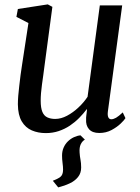

<svg xmlns="http://www.w3.org/2000/svg" viewBox="-20 -582 622 854"><path d="M338 20 357.5 39Q345.5 46 339 60Q332.5 74 334 96Q335 113 338 128.2Q341 143.5 341 163Q341 188 327.2 205.2Q313.5 222.5 290.2 233.5Q267 244.5 239 251.5L215 222Q235.5 214.5 248 205.2Q260.5 196 260.5 172.5Q260.5 159.5 258.2 142.8Q256 126 256 110Q256 90.5 263 74.5Q270 58.5 281.8 47Q293.5 35.5 308.2 28.5Q323 21.5 338 20ZM183.5 10Q149.5 10 121.5 -2Q93.5 -14 76.8 -42Q60 -70 59.5 -118Q59.5 -135 61.2 -156.2Q63 -177.5 65.8 -201.2Q68.5 -225 71.5 -248.5Q74.5 -272 78 -293L106.5 -479.5L53 -507L59.5 -542L192.5 -562.5L213 -551.5L178 -289.5Q175.5 -268.5 172.5 -247.5Q169.5 -226.5 166.8 -206.8Q164 -187 162.5 -168.5Q161 -150 161 -134Q161 -102 168.5 -84.2Q176 -66.5 190.8 -59.8Q205.5 -53 225.5 -53Q251.5 -53 278.2 -67.2Q305 -81.5 329 -104Q353 -126.5 369.5 -151.5L424 -558H523.5L460 -87.5Q457.5 -69 461.8 -60.2Q466 -51.5 475 -51.5Q484.5 -51.5 496.2 -58.2Q508 -65 526 -82L538 -56.5Q533.5 -48.5 517.2 -32.8Q501 -17 476.5 -3.8Q452 9.5 421.5 9.5Q390.5 9.5 375.8 -7.5Q361 -24.5 363 -52Q362.5 -54.5 363 -59.2Q363.5 -64 364.2 -70.5Q365 -77 365.8 -83.5Q366.5 -90 367 -95.5L366 -96.5Q351 -76.5 332.2 -57.5Q313.5 -38.5 290.8 -23.2Q268 -8 241.2 1Q214.5 10 183.5 10Z"/></svg>

Font: Merriweather 28pt
Style: Italic
Weight: 400
Italic angle: -7.8°
Version: Version 2.101